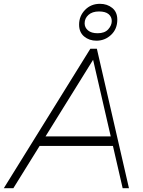

<svg xmlns="http://www.w3.org/2000/svg" viewBox="-73 -985 748 1005"><path d="M-53 0 400 -730H434L602 0H569L409 -695L423 -686L-3 0ZM114 -221 123 -271H532L523 -221ZM432 -772Q394 -772 367.5 -794Q341 -816 341 -856Q341 -901 372 -933Q403 -965 450 -965Q488 -965 514.5 -943.5Q541 -922 541 -882Q541 -833 508.5 -802.5Q476 -772 432 -772ZM438 -811Q475 -811 493.5 -831.5Q512 -852 512 -875Q512 -897 495.5 -911Q479 -925 445 -925Q410 -925 390 -907Q370 -889 370 -863Q370 -841 387.5 -826Q405 -811 438 -811Z"/></svg>

Font: Savate ExtraLight
Style: Italic
Weight: 200
Italic angle: -11°
Designer: Max Esnée
Foundry: Plomb Type
Version: Version 2.000